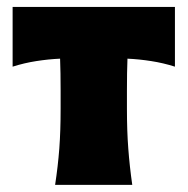

<svg xmlns="http://www.w3.org/2000/svg" viewBox="-20 -520 528 540"><path d="M135 0Q143 -52.5 146.8 -102.2Q150.5 -152 150.5 -214.5V-264.5Q150.5 -317.5 149 -355Q116 -353.5 82.2 -348.2Q48.5 -343 15.5 -332.5V-500.5H472V-332.5Q439 -343 405.2 -348.2Q371.5 -353.5 338.5 -355Q337 -317.5 337 -264.5V-214.5Q337 -152 340.8 -102.2Q344.5 -52.5 352 0Z"/></svg>

Font: Commissioner Flair ExtraBold
Style: Regular
Weight: 800
Designer: Kostas Bartsokas
Foundry: Kostas Bartsokas
Version: Version 1.000; ttfautohint (v1.8.3)